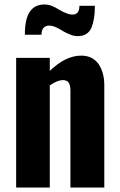

<svg xmlns="http://www.w3.org/2000/svg" viewBox="-20 -836 533 856"><path d="M52 -578H202V-520C249 -565 295 -588 342 -588C375 -588 401 -576 419 -551C436 -526 445 -495 445 -456V0H294V-432C294 -448 291 -460 286 -468C281 -475 272 -479 259 -479C242 -478 223 -470 202 -455V0H52ZM293 -682C282 -686 269 -692 255 -701C232 -715 214 -722 201 -722C177 -722 165 -708 165 -681H91C90 -771 119 -816 178 -816C189 -816 200 -814 211 -810C221 -806 232 -800 245 -792C257 -785 267 -780 276 -777C285 -773 294 -771 303 -771C324 -771 334 -784 334 -810H403C403 -770 398 -738 388 -713C377 -688 357 -675 327 -675C315 -675 304 -677 293 -682Z"/></svg>

Font: Oswald SemiBold
Style: Regular
Weight: 400
Version: Version